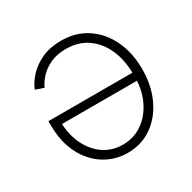

<svg xmlns="http://www.w3.org/2000/svg" viewBox="-129 -683 825 823"><g transform="rotate(-30 283.0 -272.0)"><path d="M270 -552.2Q343.3 -552.2 397.7 -515.9Q452.1 -479.5 481.9 -416.5Q511.7 -353.5 511.7 -272.5Q511.7 -191.9 481.9 -128.4Q452.1 -64.9 399.9 -28.6Q347.7 7.8 279.3 7.8Q232.4 7.8 191.2 -10.7Q149.9 -29.3 118.4 -64.2Q86.9 -99.1 69.3 -148.7Q51.8 -198.2 51.8 -260.3V-280.3H484.9V-240.7H76.2L95.7 -255.4Q95.7 -192.4 118.9 -142.1Q142.1 -91.8 183.3 -62.5Q224.6 -33.2 279.3 -33.2Q333.5 -33.2 376 -63Q418.5 -92.8 442.9 -143.8Q467.3 -194.8 467.3 -257.8V-275.4Q467.3 -343.3 443.6 -396.5Q419.9 -449.7 376 -480.5Q332 -511.2 270 -511.2Q226.6 -511.2 194.1 -496.3Q161.6 -481.4 140.6 -458.7Q119.6 -436 109.4 -412.6L68.4 -426.3Q80.6 -457.5 107.7 -486.3Q134.8 -515.1 175.5 -533.7Q216.3 -552.2 270 -552.2Z"/></g></svg>

Font: Inter 17pt ExtraLight
Style: Regular
Weight: 250
Version: Version 4.001;git-66647c0bb